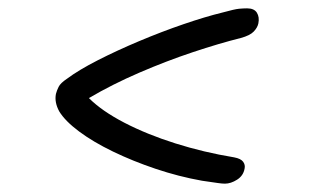

<svg xmlns="http://www.w3.org/2000/svg" viewBox="-20 -514 740 460"><path d="M519 -74Q512 -74 502 -75.5Q492 -77 464 -81Q408 -91 353 -109.5Q298 -128 250.5 -151Q203 -174 169.5 -199Q136 -224 122 -247Q110 -269 114 -289Q116 -297 120.5 -306Q125 -315 140 -325Q168 -346 214 -369.5Q260 -393 313.5 -415.5Q367 -438 419.5 -456Q472 -474 513 -484Q542 -492 552.5 -493Q563 -494 572 -494Q589 -494 595.5 -483.5Q602 -473 599 -458Q597 -448 588 -438.5Q579 -429 557 -423Q505 -410 442 -389Q379 -368 314 -340Q249 -312 193 -279Q224 -248 278 -220Q332 -192 400 -170.5Q468 -149 541 -137Q557 -134 562.5 -126.5Q568 -119 566 -110Q563 -93 548 -83.5Q533 -74 519 -74Z"/></svg>

Font: Shantell Sans Normal
Style: Italic
Weight: 300
Italic angle: -11.31°
Designer: Stephen Nixon, Anya Danilova, Shantell Martin
Foundry: Arrow Type
Version: Version 1.008;[a672d596b]